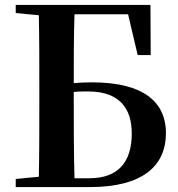

<svg xmlns="http://www.w3.org/2000/svg" viewBox="-20 -761 726 781"><path d="M540 -537H593L592 -741H44V-708L138 -699C140 -598 140 -498 140 -398V-356C140 -250 140 -145 138 -42L44 -33V0H345C559 0 655 -85 655 -220C655 -341 570 -426 355 -426C328 -426 304 -425 280 -423C280 -514 280 -608 283 -703H501ZM283 -36C280 -142 280 -249 280 -357V-387C299 -389 319 -389 339 -389C463 -389 516 -323 516 -218C516 -98 457 -36 344 -36Z"/></svg>

Font: Noto Serif CJK HK
Style: Bold
Weight: 700
Designer: Ryoko NISHIZUKA 西塚涼子 (kana & ideographs); Frank Grießhammer (Latin, Greek & Cyrillic); Wenlong ZHANG 张文龙 (bopomofo); San
Foundry: Adobe
Version: Version 2.001;hotconv 1.1.0;makeotfexe 2.6.0